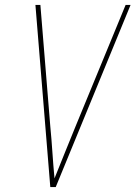

<svg xmlns="http://www.w3.org/2000/svg" viewBox="-20 -755 547 775"><path d="M183 0 123 -735H143L183 -245Q188 -193 191.5 -140.5Q195 -88 200 -35Q221 -88 242.5 -140.5Q264 -193 285 -245L487 -735H507L205 0Z"/></svg>

Font: Iosevka Thin Oblique
Style: Regular
Weight: 100
Italic angle: -9°
Monospace: yes
Designer: Belleve Invis
Foundry: Belleve Invis
Version: Version 32.5.0; ttfautohint (v1.8.4)